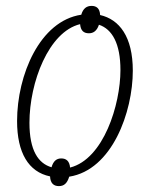

<svg xmlns="http://www.w3.org/2000/svg" viewBox="-20 -593 506 652"><path d="M180 39C197 39 208 30 215 7C361 -16 431 -213 431 -353C431 -469 385 -527 320 -542C319 -565 307 -573 291 -573C274 -573 262 -564 256 -543C115 -522 38 -338 38 -182C38 -74 77 -9 150 6C151 30 163 39 180 39ZM218 -24C216 -46 205 -55 188 -55C172 -55 161 -46 155 -25C110 -38 80 -82 80 -176C80 -313 145 -485 252 -511C254 -489 264 -480 282 -480C297 -480 309 -488 316 -509C361 -494 389 -445 389 -355C389 -238 332 -53 218 -24Z"/></svg>

Font: Noto Serif Condensed ExtraLight
Style: Italic
Weight: 200
Width: 3
Italic angle: -12°
Designer: Monotype Design Team
Foundry: Monotype Imaging Inc.
Version: Version 2.013